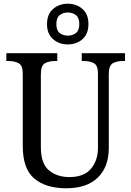

<svg xmlns="http://www.w3.org/2000/svg" viewBox="-20 -999 704 1029"><path d="M335 10Q226 10 164 -42Q102 -94 102 -216V-604Q102 -649 79.5 -660.5Q57 -672 26 -672H14V-714H287V-672H275Q243 -672 221 -660Q199 -648 199 -600V-210Q199 -123 242 -86.5Q285 -50 352 -50Q430 -50 467.5 -94.5Q505 -139 505 -207V-604Q505 -649 483 -660.5Q461 -672 430 -672H418V-714H650V-672H638Q606 -672 584.5 -660Q563 -648 563 -600V-205Q563 -105 504.5 -47.5Q446 10 335 10ZM343 -761Q297 -761 264.5 -789Q232 -817 232 -870Q232 -923 264.5 -951Q297 -979 343 -979Q390 -979 422 -951Q454 -923 454 -870Q454 -817 422 -789Q390 -761 343 -761ZM343 -808Q369 -808 387 -822Q405 -836 405 -870Q405 -904 387 -918Q369 -932 343 -932Q318 -932 300 -918Q282 -904 282 -870Q282 -836 300 -822Q318 -808 343 -808Z"/></svg>

Font: Noto Serif Lao SemCond
Style: Regular
Weight: 400
Width: 4
Designer: Monotype Design Team
Foundry: Monotype Imaging Inc.
Version: Version 2.004; ttfautohint (v1.8.4.7-5d5b)